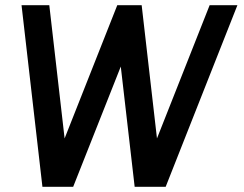

<svg xmlns="http://www.w3.org/2000/svg" viewBox="-20 -720 942 740"><path d="M143.5 0 63 -700H170L229 -186.5L432 -700H526L585 -186.5L788 -700H895L618.5 0H499L445.5 -463.5L262 0Z"/></svg>

Font: Urbanist SemiBold
Style: Italic
Weight: 600
Italic angle: -8°
Designer: Corey Hu
Foundry: Corey Hu
Version: Version 1.321; ttfautohint (v1.8.4.7-5d5b)